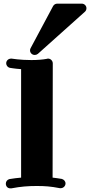

<svg xmlns="http://www.w3.org/2000/svg" viewBox="-20 -1027 495 1055"><path d="M314 7C327 7 340 -4 340 -19C340 -31 331 -41 319 -44C296 -48 291 -48 269 -51L270 -679C270 -692 259 -705 244 -705C242 -705 240 -705 239 -704C214 -699 183 -697 152 -697C90 -697 44 -705 43 -705C42 -705 41 -705 40 -705C29 -705 14 -696 14 -679C14 -667 23 -656 36 -654C39 -654 55 -650 96 -647V-51C74 -49 56 -47 32 -43C20 -40 12 -30 12 -18C12 -4 21 8 37 8C39 8 40 8 42 8C94 -2 135 -5 181 -5C227 -5 257 -3 309 7C311 7 312 7 314 7ZM455 -982C455 -995 444 -1007 429 -1007H295C285 -1007 277 -1002 272 -994L148 -762C146 -759 145 -754 145 -750C145 -737 156 -725 171 -725C177 -725 183 -727 188 -731L446 -962C452 -967 455 -974 455 -982Z"/></svg>

Font: Ribeye
Style: Regular
Weight: 400
Designer: Astigmatic (AOETI)
Foundry: Astigmatic (AOETI)
Version: Version 1.000